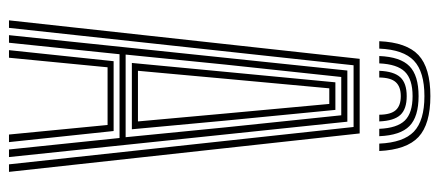

<svg xmlns="http://www.w3.org/2000/svg" viewBox="-302 -700 1001 438"><g transform="rotate(90 199.0 -480.5)"><path d="M25.9 0 113.7 -800H283.9L371.6 0H354.4L269.2 -786.1H128.4L43.1 0ZM93.9 0 119.1 -238.7H278.4L303.7 0H286.4L264.6 -224.9H133L111.2 0ZM59.7 0 140.4 -771.9H257.1L337.8 0H320.5L294.3 -252.2H103.2L77 0ZM104 -266.1H292.5L270 -494.1L242.5 -758H155.1L126.9 -494.1ZM123.1 -280.3 143.4 -494.1 167.3 -744.6H230.2L254.6 -494.1L274.4 -280.3ZM141 -294.2H256.5L238.4 -494.1L216.6 -730.7H181L159.2 -494.1ZM198.8 -961.3Q262.9 -961.3 292 -934.2Q321 -907.1 324 -844.7H307.1Q304.7 -899.9 279.6 -923.8Q254.4 -947.7 198.8 -947.7Q143.2 -947.7 118 -923.8Q92.7 -899.9 90.4 -844.7H73.5Q76.2 -907.1 105.2 -934.2Q134.3 -961.3 198.8 -961.3ZM198.8 -934.4Q245.7 -934.4 267 -913.6Q288.2 -892.9 290.2 -844.7H273.4Q271.6 -885.5 254.4 -903.1Q237.1 -920.7 198.8 -920.7Q160.4 -920.7 143.1 -903.1Q125.9 -885.5 124.1 -844.7H107.3Q109.3 -892.9 130.5 -913.6Q151.7 -934.4 198.8 -934.4ZM198.8 -907.3Q228.3 -907.3 241.7 -892.8Q255.1 -878.3 256.5 -844.7H241.2Q241 -871 230.7 -882.4Q220.4 -893.8 198.8 -893.8Q177.4 -893.8 167 -882.4Q156.6 -871 156.3 -844.7H141Q142.4 -878.3 155.9 -892.8Q169.3 -907.3 198.8 -907.3Z"/></g></svg>

Font: Big Shoulders Inline Text SC Thin
Style: Regular
Weight: 100
Designer: Patric King
Foundry: XO Type Co
Version: Version 2.002